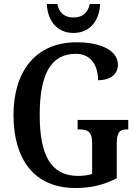

<svg xmlns="http://www.w3.org/2000/svg" viewBox="-20 -937 692 967"><path d="M350 -771C439 -771 482 -842 484 -917H432C422 -869 392 -849 350 -849C308 -849 278 -869 269 -917H216C218 -842 261 -771 350 -771ZM361 10C438 10 503 -6 568 -39V-213C568 -273 584 -285 618 -285H626V-333H371V-285H382C422 -285 444 -273 444 -217V-61C423 -54 398 -51 374 -51C233 -51 180 -160 180 -358C180 -560 234 -666 362 -666C440 -666 474 -604 474 -533C539 -533 574 -566 574 -611C574 -675 502 -724 365 -724C157 -724 48 -574 48 -358C48 -137 150 10 361 10Z"/></svg>

Font: Noto Serif Condensed Semi
Style: Regular
Weight: 600
Width: 3
Designer: Monotype Design Team
Foundry: Monotype Imaging Inc.
Version: Version 1.002